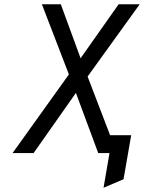

<svg xmlns="http://www.w3.org/2000/svg" viewBox="-20 -720 677 903"><path d="M467 163 495 0H472L486 -84H597L561 123ZM39 0 304 -370 177 -700H266L359 -446L538 -700H637L392 -360L530 0H442L337 -283L138 0Z"/></svg>

Font: Overpass
Style: Italic
Weight: 400
Italic angle: -10°
Designer: Delve Withrington, Dave Bailey, Thomas Jockin
Foundry: Delve Fonts LLC
Version: Version 4.000